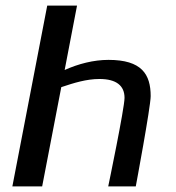

<svg xmlns="http://www.w3.org/2000/svg" viewBox="-20 -663 625 683"><path d="M24 0H130L198 -353C243 -368 287 -382 334 -382C394 -382 423 -358 423 -315C423 -278 365 0 365 0H463C463 0 516 -283 516 -321C516 -399 484 -450 366 -450C313 -450 259 -436 210 -414L254 -643H148Z"/></svg>

Font: KpSans
Style: BoldItalic
Weight: 700
Italic angle: -11°
Version: Version 0.66